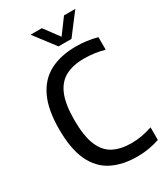

<svg xmlns="http://www.w3.org/2000/svg" viewBox="-230 -1046 1004 1155"><g transform="rotate(-30 272.0 -469.0)"><path d="M372 9.5Q270.5 9.5 197.2 -27.5Q124 -64.5 84.5 -147.2Q45 -230 45 -368.5Q45 -503 84.8 -587Q124.5 -671 199.5 -710.2Q274.5 -749.5 380 -749.5Q456 -749.5 527 -730V-642.5Q491 -653 456.5 -657.5Q422 -662 385.5 -662Q309.5 -662 257.2 -634.2Q205 -606.5 178.5 -542.8Q152 -479 152 -370.5Q152 -259 178.8 -195Q205.5 -131 256.8 -104.5Q308 -78 381.5 -78Q417.5 -78 452.5 -84.2Q487.5 -90.5 527 -103.5V-16Q494.5 -4.5 454.5 2.5Q414.5 9.5 372 9.5ZM291 -802 180.5 -947H259L336 -843L413 -947H491.5L381 -802Z"/></g></svg>

Font: Encode Sans SemiCondensed SemiCondensed Medium
Style: Regular
Weight: 500
Width: 4
Designer: Multiple Designers
Foundry: Impallari Type
Version: Version 3.000; ttfautohint (v1.8.3) -l 8 -r 50 -G 200 -x 14 